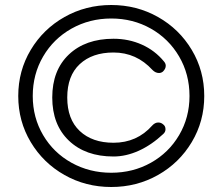

<svg xmlns="http://www.w3.org/2000/svg" viewBox="-20 -734 889 768"><path d="M53 -350Q53 -451 103 -534.5Q153 -618 238 -666Q323 -714 425 -714Q527 -714 612 -666Q697 -618 747 -534.5Q797 -451 797 -350Q797 -249 747 -165.5Q697 -82 612 -34Q527 14 425 14Q323 14 238 -34Q153 -82 103 -165.5Q53 -249 53 -350ZM738 -350Q738 -437 696.5 -508Q655 -579 583.5 -619.5Q512 -660 425 -660Q338 -660 266 -619.5Q194 -579 152.5 -508Q111 -437 111 -350Q111 -264 152.5 -193.5Q194 -123 266 -83Q338 -43 425 -43Q512 -43 583.5 -83Q655 -123 696.5 -193.5Q738 -264 738 -350ZM189 -344Q189 -453 255.5 -516Q322 -579 434 -579Q495 -579 547.5 -555.5Q600 -532 636 -488Q643 -480 643 -471Q643 -459 632 -448Q625 -442 616 -442Q602 -442 590 -454Q526 -524 434 -524Q349 -524 299 -477.5Q249 -431 249 -344Q249 -257 299 -210Q349 -163 434 -163Q528 -163 589 -232Q600 -244 613 -244Q624 -244 632 -237Q642 -230 642 -217Q642 -206 633 -198Q586 -154 535 -131Q484 -108 434 -108Q322 -108 255.5 -171.5Q189 -235 189 -344Z"/></svg>

Font: Kodchasan Light
Style: Regular
Weight: 300
Version: Version 1.000; ttfautohint (v1.6)